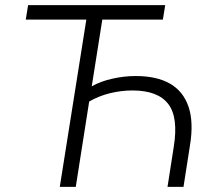

<svg xmlns="http://www.w3.org/2000/svg" viewBox="-20 -725 828 745"><path d="M212 0 315 -649H80L89 -705H621L612 -649H377L336 -390Q369 -409 415 -419.5Q461 -430 507 -430Q588 -430 639.5 -400.5Q691 -371 711.5 -311Q732 -251 717 -160L692 0H630L654 -154Q673 -270 632.5 -322Q592 -374 494 -374Q451 -374 407.5 -363.5Q364 -353 326 -331L274 0Z"/></svg>

Font: Nunito Sans 10pt SemiCondensed Light
Style: Italic
Weight: 300
Width: 4
Italic angle: -9°
Designer: Vernon Adams
Foundry: Vernon Adams
Version: Version 3.101;gftools[0.9.27]